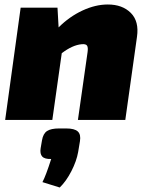

<svg xmlns="http://www.w3.org/2000/svg" viewBox="-20 -534 659 855"><path d="M236 -500 241 -412Q289 -460 347 -487Q405 -514 460 -514Q525 -514 562.5 -476.5Q600 -439 590 -370L538 0H327L370 -302Q373 -323 367.5 -331Q362 -339 343 -337Q302 -333 255 -297L213 0H3L72 -500ZM243 38H275Q312 38 326.5 51.5Q341 65 336 95L328 143Q321 183 298 228Q275 273 246 301L169 277Q184 249 208 174Q179 175 168 163Q157 151 161 126L167 91Q172 61 189.5 49.5Q207 38 243 38Z"/></svg>

Font: Exo 2.0 Black
Style: Italic
Weight: 900
Italic angle: -8°
Designer: Natanael Gama
Version: Version 1.001;PS 001.001;hotconv 1.0.70;makeotf.lib2.5.58329